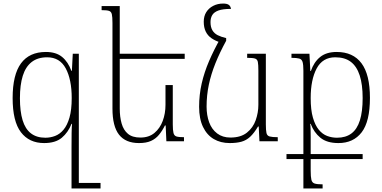

<svg xmlns="http://www.w3.org/2000/svg" viewBox="-20 -794 2148 1079"><path d="M389 -492H423V265H382V33Q382 -13 382.5 -47Q383 -81 385 -98H382Q363 -50 327.5 -20Q292 10 228 10Q144 10 97.5 -51Q51 -112 51 -243Q51 -374 98 -438Q145 -502 238 -502Q295 -502 329 -474Q363 -446 381 -396H384ZM235 -20Q263 -20 289.5 -30Q316 -40 337 -65Q358 -90 370.5 -133.5Q383 -177 383 -243Q383 -347 349.5 -409.5Q316 -472 245 -472Q192 -472 158 -445.5Q124 -419 108 -368Q92 -317 92 -242Q92 -168 107 -118.5Q122 -69 154 -44.5Q186 -20 235 -20ZM412 265V234H545V265Z M951 -316V-95Q951 -62 955 -46.5Q959 -31 972 -27Q985 -23 1014 -23V0H915L911 -89H907Q892 -59 873.5 -36.5Q855 -14 828.5 -2Q802 10 761 10Q686 10 649 -37Q612 -84 612 -184V-665Q612 -699 608.5 -714Q605 -729 592.5 -733Q580 -737 551 -737V-760H653V-184Q653 -137 663.5 -100Q674 -63 699 -42Q724 -21 769 -21Q817 -21 848 -47Q879 -73 894.5 -114.5Q910 -156 910 -205V-316ZM640 -463V-492H1018V-463Z M1271 10Q1220 10 1181.5 -12.5Q1143 -35 1121 -80.5Q1099 -126 1099 -194Q1099 -262 1113.5 -325Q1128 -388 1155 -451Q1182 -514 1219 -579L1251 -565Q1215 -499 1190.5 -438Q1166 -377 1153.5 -317.5Q1141 -258 1141 -195Q1141 -146 1155.5 -106.5Q1170 -67 1200.5 -44Q1231 -21 1275 -21Q1333 -21 1367.5 -48.5Q1402 -76 1417 -118.5Q1432 -161 1432 -205V-397Q1432 -431 1429 -446Q1426 -461 1413 -465Q1400 -469 1369 -469V-492H1474V-95Q1474 -62 1477.5 -46.5Q1481 -31 1495.5 -27Q1510 -23 1541 -23V0H1438L1434 -83H1430Q1408 -46 1386 -25.5Q1364 -5 1336.5 2.5Q1309 10 1271 10ZM1251 -580V-565L1217 -556Q1189 -565 1168 -579.5Q1147 -594 1136 -617Q1125 -640 1125 -672Q1125 -703 1139 -725.5Q1153 -748 1178 -761Q1203 -774 1234 -774Q1256 -774 1266 -766.5Q1276 -759 1278 -744Q1232 -744 1207.5 -735Q1183 -726 1173 -709.5Q1163 -693 1163 -670Q1163 -642 1173.5 -624Q1184 -606 1204 -596Q1224 -586 1251 -580Z M1872 -502Q1964 -502 2011.5 -438.5Q2059 -375 2059 -244Q2059 -111 2012.5 -50.5Q1966 10 1882 10Q1817 10 1780.5 -20Q1744 -50 1726 -98H1723Q1725 -88 1725.5 -69Q1726 -50 1726 -24Q1726 2 1726 33V165Q1726 200 1730 216.5Q1734 233 1748.5 237.5Q1763 242 1793 242V265H1685V-397Q1685 -430 1680.5 -445.5Q1676 -461 1661.5 -465Q1647 -469 1618 -469V-492H1719L1724 -395H1727Q1744 -445 1779 -473.5Q1814 -502 1872 -502ZM1874 -20Q1923 -20 1955 -44Q1987 -68 2002.5 -117.5Q2018 -167 2018 -243Q2018 -319 2001.5 -370Q1985 -421 1951.5 -446.5Q1918 -472 1864 -472Q1793 -472 1759.5 -409Q1726 -346 1726 -243Q1726 -176 1738.5 -133Q1751 -90 1771.5 -65Q1792 -40 1818.5 -30Q1845 -20 1874 -20ZM1590 100V72H2018V100Z"/></svg>

Font: Noto Serif Armenian ExtraLight
Style: Regular
Weight: 250
Version: Version 2.007